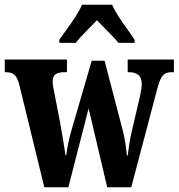

<svg xmlns="http://www.w3.org/2000/svg" viewBox="-24 -786 750 806"><path d="M57 -430Q49 -462 36 -472.5Q23 -483 -1 -483H-4V-536H257V-483H247Q222 -483 209.5 -474.5Q197 -466 197 -441Q197 -433 199.5 -420.5Q202 -408 204 -397L229 -268Q235 -232 241.5 -194.5Q248 -157 251 -134H254Q257 -158 263.5 -189.5Q270 -221 278 -246L361 -531H415L492 -236Q498 -213 502.5 -182.5Q507 -152 509 -133H512Q515 -157 519 -182.5Q523 -208 530 -238L564 -384Q571 -414 571 -434Q571 -483 517 -483H512V-536H706V-483H695Q671 -483 658.5 -468Q646 -453 634 -405L527 0H426L348 -331L263 0H162ZM225 -619Q238 -638 257 -664Q276 -690 293.5 -717Q311 -744 320 -766H447Q456 -744 473.5 -717Q491 -690 510 -664Q529 -638 541 -619V-606H473Q466 -616 449 -633.5Q432 -651 413.5 -669.5Q395 -688 383 -701Q363 -680 336 -653Q309 -626 294 -606H225Z"/></svg>

Font: Noto Serif Myanmar ExtraCondensed ExtraBold
Style: Regular
Weight: 800
Width: 2
Designer: Ben Mitchell and the Monotype Design Team
Foundry: Monotype Imaging Inc.
Version: Version 2.106; ttfautohint (v1.8.4.7-5d5b)